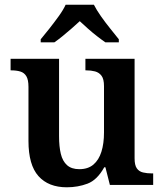

<svg xmlns="http://www.w3.org/2000/svg" viewBox="-20 -786 695 816"><path d="M264 10Q186 10 143.5 -37.5Q101 -85 101 -187V-417Q101 -447 92 -462Q83 -477 66.5 -482Q50 -487 27 -487H25V-536H231V-207Q231 -163 238.5 -132Q246 -101 265 -84Q284 -67 317 -67Q354 -67 377 -86.5Q400 -106 411 -141Q422 -176 422 -223V-420Q422 -450 411.5 -464Q401 -478 384 -482.5Q367 -487 346 -487H343V-536H552V-113Q552 -84 561.5 -70.5Q571 -57 588 -53Q605 -49 625 -49H631V0H447L428 -75H423Q393 -21 352 -5.5Q311 10 264 10ZM153 -619Q169 -638 189.5 -664Q210 -690 229.5 -717Q249 -744 259 -766H379Q390 -744 409 -717Q428 -690 449 -664Q470 -638 485 -619V-606H428Q412 -617 392 -632.5Q372 -648 353 -665Q334 -682 319 -696Q304 -682 284.5 -665Q265 -648 246 -632.5Q227 -617 211 -606H153Z"/></svg>

Font: Noto Serif Armenian SemiBold
Style: Regular
Weight: 600
Version: Version 2.007